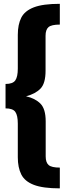

<svg xmlns="http://www.w3.org/2000/svg" viewBox="-20 -860 364 1019"><path d="M297.5 -839.7V-729.5Q253.2 -729.5 237.5 -716.1Q221.8 -702.6 221.8 -670.2V-484.2Q221.8 -417.3 194.7 -389.5Q167.5 -361.6 118.2 -349Q166.3 -338.2 194.4 -310.2Q222.5 -282.1 222.5 -215.8V-29.8Q222.5 2.2 238.1 15.9Q253.8 29.5 297.5 29.5V139.7Q208.1 139.7 159.7 121.1Q111.3 102.5 92.9 65.8Q74.5 29 74.5 -24.8V-203.9Q74.5 -247.4 61.3 -266.1Q48.2 -284.8 9.4 -284.8V-414.4Q48.2 -414.4 61.3 -433.5Q74.5 -452.6 74.5 -496.1V-675.2Q74.5 -730 92.9 -766.3Q111.3 -802.5 159.7 -821.1Q208.1 -839.7 297.5 -839.7Z"/></svg>

Font: Fira Sans Variable
Style: Regular
Weight: 400
Designer: Carrois Corporate & Edenspiekermann AG
Foundry: Carrois Corporate GbR & Edenspiekermann AG
Version: Version 4.202